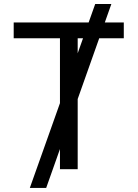

<svg xmlns="http://www.w3.org/2000/svg" viewBox="-20 -839 682 952"><path d="M127.9 92.8 452.1 -819.3H532.2L209 92.8ZM47.9 -649.4V-727.5H593.8V-649.4H365.2V0H277.3V-649.4Z"/></svg>

Font: Inter
Style: Regular
Weight: 400
Designer: Rasmus Andersson
Foundry: rsms
Version: Version 4.000;git-8c9346024